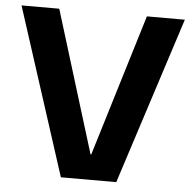

<svg xmlns="http://www.w3.org/2000/svg" viewBox="-51 -751 799 801"><g transform="rotate(5 348.5 -350.0)"><path d="M233 0 7 -700H165L348 -106H351L532 -700H691L465 0Z"/></g></svg>

Font: DM Sans 36pt Black
Style: Regular
Weight: 900
Designer: Colophon Foundry, Jonny Pinhorn
Foundry: Colophon Foundry
Version: Version 4.004;gftools[0.9.30]